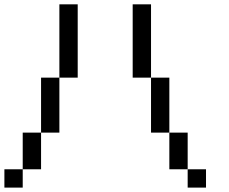

<svg xmlns="http://www.w3.org/2000/svg" viewBox="-20 -853 1040 873"><path d="M0 0V-83.3H83.3V0ZM750 -83.3V-250H833.3V-83.3ZM750 -250H666.7V-500H750ZM166.7 -83.3H83.3V-250H166.7ZM166.7 -250V-500H250V-250ZM916.7 -83.3V0H833.3V-83.3ZM333.3 -500H250V-833.3H333.3ZM666.7 -500H583.3V-833.3H666.7Z"/></svg>

Font: Galmuri11 Regular
Style: Regular
Weight: 400
Designer: Minseo Lee (Quiple)
Version: Version 2.356;hotconv 1.1.0;makeotfexe 2.6.0 DEVELOPMENT